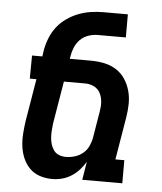

<svg xmlns="http://www.w3.org/2000/svg" viewBox="-53 -781 706 836"><g transform="rotate(5 300.0 -363.5)"><path d="M206 8Q177 8 151.5 -0.5Q126 -9 107.5 -27.5Q89 -46 78.5 -70.5Q68 -95 64.5 -122Q61 -149 63 -177Q65 -205 69 -233L100 -419H71L72 -520H117L121 -548Q126 -575 136.5 -601.5Q147 -628 164.5 -650.5Q182 -673 206.5 -690Q231 -707 257.5 -717Q284 -727 311 -731Q338 -735 365 -735H472V-634H349Q329 -634 308.5 -627Q288 -620 273 -605Q258 -590 250 -570.5Q242 -551 239 -532L237 -520H330Q360 -520 388.5 -514Q417 -508 440.5 -493Q464 -478 479.5 -454.5Q495 -431 502.5 -403.5Q510 -376 509.5 -346.5Q509 -317 504 -287L473 -101H512V0H337L350 -80Q339 -61 323.5 -44Q308 -27 289 -15Q270 -3 248.5 2.5Q227 8 206 8ZM257 -93Q276 -93 296 -99Q316 -105 332 -118.5Q348 -132 356.5 -151Q365 -170 368 -189L387 -303Q391 -325 389.5 -345.5Q388 -366 379 -383.5Q370 -401 352 -410Q334 -419 313 -419H220L189 -233Q187 -217 186 -201.5Q185 -186 186 -171Q187 -156 191.5 -141.5Q196 -127 204.5 -115.5Q213 -104 227 -98.5Q241 -93 257 -93Z"/></g></svg>

Font: Iosevka HT Extended
Style: Bold Italic
Weight: 700
Width: 7
Italic angle: -9°
Monospace: yes
Designer: Belleve Invis
Foundry: Belleve Invis
Version: Version 32.3.0; ttfautohint (v1.8.4)